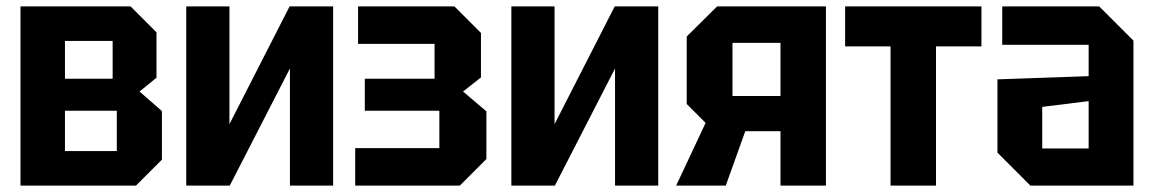

<svg xmlns="http://www.w3.org/2000/svg" viewBox="-20 -580 3606 600"><path d="M44 -560V0H405L486 -81V-233L416 -294L469 -337V-479L388 -560ZM183 -334V-452H332V-334ZM183 -108V-234H345V-108Z M1021 0H886V-366L698 0H562V-560H697V-192L885 -560H1021Z M1500 -83 1417 0H1090V-117H1353V-234H1120V-334H1338V-443H1099V-560H1400L1483 -477V-338L1427 -294L1500 -232Z M2037 0H1902V-366L1714 0H1578V-560H1713V-192L1901 -560H2037Z M2269 -280H2419V-446H2269ZM2126 -255V-466L2221 -560H2561V0H2419V-170H2309L2248 0H2093L2185 -196Z M2905 0V-435H3047V-560H2621V-435H2763V0Z M3097 -103V-332L3382 -342V-440H3112V-560H3415L3522 -453V0H3200ZM3237 -246V-116H3382V-264Z"/></svg>

Font: Tektur SemiCondensed SemiBold
Style: Regular
Weight: 600
Width: 4
Designer: Adam Jagosz
Foundry: Adam Jagosz
Version: Version 1.005;gftools[0.9.30]